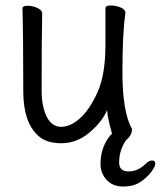

<svg xmlns="http://www.w3.org/2000/svg" viewBox="-20 -505 587 701"><path d="M389 -17 385 -32Q373 -75 371 -103Q353 -60 306.5 -21Q260 18 204 18Q148 18 119 -10Q65 -59 65 -171Q65 -368 62 -474Q62 -484 80 -484Q99 -484 116.5 -476Q134 -468 134 -456Q132 -368 132 -175Q132 -116 150.5 -79Q169 -42 203 -42Q238 -42 273.5 -74.5Q309 -107 337 -170.5Q365 -234 365 -342V-475Q365 -485 384 -485Q404 -485 421 -477.5Q438 -470 438 -458Q427 -385 427 -241Q427 -96 462 -34Q462 -11 440 7Q415 44 415 88Q415 121 449 121Q483 121 512 93Q523 81 535 81Q547 81 547 92Q547 103 532 123Q517 143 492.5 159.5Q468 176 430 176Q392 176 369.5 152Q347 128 347 93Q347 58 359 29Q371 0 389 -17Z"/></svg>

Font: Moon Stars Kai HW
Style: Regular
Weight: 400
Designer: GuiWonder
Version: Version 1.101